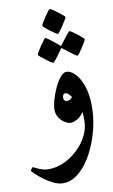

<svg xmlns="http://www.w3.org/2000/svg" viewBox="-164 -818 707 1199"><g transform="rotate(-10 189.5 -218.0)"><path d="M395.5 -115.2Q395.5 -56.6 382.6 5.1Q369.6 66.9 345.9 124Q322.3 181.2 290 226.6Q257.8 272 219 298.6Q180.2 325.2 137.2 325.2Q106.4 325.2 73.7 309.1Q41 293 12.9 271.5Q-15.1 250 -32.5 232.9Q-49.8 215.8 -49.8 213.9Q-49.8 210.9 -43.2 202.1Q-36.6 193.4 -34.2 193.4Q-31.7 193.4 -18.1 200.7Q-4.4 208 16.8 215.6Q38.1 223.1 62.5 223.1Q112.3 223.1 160.6 200.9Q209 178.7 248 141.4Q287.1 104 310.3 58.3Q333.5 12.7 333.5 -33.7Q333.5 -49.8 333.3 -64.7Q333 -79.6 331.1 -93.8Q315.9 -65.9 290.5 -52Q265.1 -38.1 250 -38.1Q232.9 -38.1 212.2 -50.3Q191.4 -62.5 176.5 -84.7Q161.6 -106.9 161.6 -136.7Q161.6 -162.1 172.1 -199Q182.6 -235.8 199.5 -272Q216.3 -308.1 236.3 -332.5Q256.3 -356.9 275.4 -356.9Q301.8 -356.9 329.6 -328.9Q357.4 -300.8 376.5 -246.8Q395.5 -192.9 395.5 -115.2ZM282.7 -196.8Q276.4 -205.1 266.8 -215.3Q257.3 -225.6 245.6 -225.6Q227.5 -225.6 227.5 -197.3Q227.5 -189.5 233.2 -183.1Q238.8 -176.8 248 -176.8Q260.7 -176.8 270 -182.9Q279.3 -189 282.7 -196.8ZM329.6 -694.8Q329.6 -690.9 321 -676Q312.5 -661.1 300.5 -643.3Q288.6 -625.5 278.6 -612.3Q268.6 -599.1 265.1 -599.1Q261.2 -599.1 247.6 -608.2Q233.9 -617.2 217.5 -629.4Q201.2 -641.6 189.5 -652.1Q177.7 -662.6 177.7 -665.5Q177.7 -668.9 186 -684.1Q194.3 -699.2 206.1 -717Q217.8 -734.9 228.3 -748Q238.8 -761.2 243.2 -761.2Q245.1 -761.2 258.5 -752.4Q272 -743.7 288.3 -731.2Q304.7 -718.8 317.1 -708.3Q329.6 -697.8 329.6 -694.8ZM423.8 -537.6Q423.8 -533.7 415.8 -519Q407.7 -504.4 396.2 -486.8Q384.8 -469.2 374.8 -456.3Q364.7 -443.4 361.3 -443.4Q359.4 -443.4 346.7 -452.1Q334 -460.9 318.6 -472.7Q303.2 -484.4 291.3 -493.4Q279.3 -502.4 278.8 -503.4Q273.9 -507.3 270.5 -507.3Q268.6 -507.3 265.1 -501.5Q264.6 -500.5 256.6 -489Q248.5 -477.5 237.8 -462.9Q227.1 -448.2 217.5 -437Q208 -425.8 204.6 -425.8Q202.1 -425.8 189 -434.8Q175.8 -443.8 159.4 -456.1Q143.1 -468.3 130.9 -478.5Q118.7 -488.8 118.7 -491.7Q118.7 -495.1 127.2 -510.3Q135.7 -525.4 147.7 -543.2Q159.7 -561 169.7 -574.2Q179.7 -587.4 181.6 -587.4Q186.5 -587.4 199 -578.6Q211.4 -569.8 226.1 -558.1Q240.7 -546.4 251.5 -537.4Q262.2 -528.3 262.7 -527.8Q268.1 -522.9 270 -522.9Q273.9 -522.9 278.8 -530.3Q279.3 -531.2 287.6 -542.5Q295.9 -553.7 306.9 -567.9Q317.9 -582 326.9 -592.8Q335.9 -603.5 338.4 -603.5Q342.3 -603.5 355.7 -594.5Q369.1 -585.4 385 -573.2Q400.9 -561 412.4 -550.8Q423.8 -540.5 423.8 -537.6Z"/></g></svg>

Font: Scheherazade New
Style: Bold
Weight: 700
Designer: SIL International
Foundry: SIL International
Version: Version 4.000